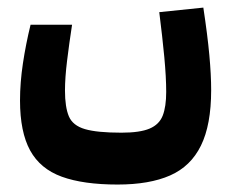

<svg xmlns="http://www.w3.org/2000/svg" viewBox="-20 -308 626 515"><path d="M295.4 187Q203.6 187 145.8 166Q87.9 145 60.8 95.5Q33.7 45.9 33.7 -38.6Q33.7 -86.4 41.5 -138.2Q49.3 -189.9 62 -241.7H173.3Q165.5 -190.9 159.9 -145Q154.3 -99.1 154.3 -65.4Q154.3 -20.5 164.8 4.2Q175.3 28.8 207.8 38.3Q240.2 47.9 305.7 47.9Q355.5 47.9 381.3 36.9Q407.2 25.9 416.5 2Q425.8 -22 425.8 -61.5Q425.8 -100.6 420.7 -155Q415.5 -209.5 407.2 -275.4L525.4 -287.6Q536.6 -213.9 541.5 -160.4Q546.4 -106.9 546.4 -66.4Q546.4 26.9 519 82.5Q491.7 138.2 436.3 162.6Q380.9 187 295.4 187Z"/></svg>

Font: Cascadia Code
Style: Regular
Weight: 400
Monospace: yes
Designer: Aaron Bell
Foundry: Saja Typeworks
Version: Version 2106.017